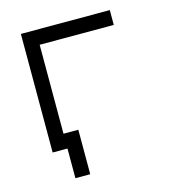

<svg xmlns="http://www.w3.org/2000/svg" viewBox="-97 -579 694 782"><g transform="rotate(-15 250.0 -187.5)"><path d="M437.5 -437.5H125V-62.5H187.5V125H125V0H62.5V-500H437.5Z"/></g></svg>

Font: 寒蝉点阵体 16px
Style: Regular
Weight: 400
Designer: Designed by Warren2060
Foundry: ChillType
Version: Version 1.000